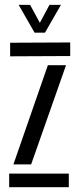

<svg xmlns="http://www.w3.org/2000/svg" viewBox="-20 -776 329 796"><path d="M18 0V-56.3H265.3V0ZM22 -542.5V-598.8L271.1 -600V-543.7ZM35.6 -94.4 178.4 -505.6H253.7L109.1 -94.4ZM123.4 -640.6 57.3 -755.8H104.8L145.2 -681.4L185.1 -755.8H232.6L166.5 -640.6Z"/></svg>

Font: Big Shoulders Stencil Display SC Thin
Style: Regular
Weight: 100
Designer: Patric King
Foundry: XO Type Co
Version: Version 2.001